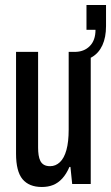

<svg xmlns="http://www.w3.org/2000/svg" viewBox="-20 -734 443 766"><path d="M147 12Q96 12 70 -19Q44 -50 44 -121V-527H132V-145Q132 -129 134 -115.5Q136 -102 141 -92Q146 -82 155.5 -76.5Q165 -71 180 -71Q202 -71 219 -87Q236 -103 245 -135.5Q254 -168 254 -217V-527H342V0H268L261 -68H257Q245 -40 228.5 -22Q212 -4 192 4Q172 12 147 12ZM278 -489V-527Q315 -527 338 -550Q361 -573 361 -615H325V-714H403V-630Q403 -585 388.5 -553.5Q374 -522 346.5 -506Q319 -490 278 -489Z"/></svg>

Font: Archivo ExtraCondensed Medium
Style: Regular
Weight: 500
Width: 2
Designer: Hector Gatti
Foundry: Omnibus-Type
Version: Version 2.001